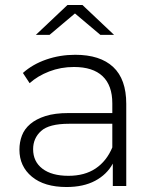

<svg xmlns="http://www.w3.org/2000/svg" viewBox="-20 -747 625 771"><path d="M431 -250H257Q177 -250 145 -221Q113 -192 113 -148Q113 -98 150.5 -69.5Q188 -41 255 -41Q320 -41 364 -70.5Q408 -100 431 -155ZM247 4Q158 4 108 -37.5Q58 -79 58 -146Q58 -176 68 -202.5Q78 -229 101.5 -249Q125 -269 162.5 -281Q200 -293 255 -293H431V-332Q431 -404 392 -441Q353 -478 277 -478Q224 -478 177.5 -460Q131 -442 99 -413L72 -454Q111 -489 166 -508Q221 -527 282 -527Q382 -527 434.5 -478Q487 -429 487 -330V0H433V-90Q409 -46 362 -21Q315 4 247 4ZM179 -607H124L251 -727H311L438 -607H383L281 -693Z"/></svg>

Font: Montserrat-Alt1 Light
Style: Regular
Weight: 300
Designer: Differentunic
Foundry: Differentunic
Version: Version 7.222